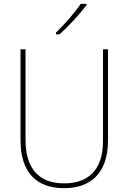

<svg xmlns="http://www.w3.org/2000/svg" viewBox="-20 -971 669 1001"><path d="M431 -944V-951H401C370 -905 317 -845 272 -801V-792H290C338 -834 396 -898 431 -944ZM543 -239V-714H517V-236C517 -81 436 -15 315 -15C187 -15 113 -87 113 -243V-714H87V-240C87 -73 169 10 314 10C447 10 543 -62 543 -239Z"/></svg>

Font: Noto Sans Devanagari SemiCondensed Thin
Style: Regular
Weight: 100
Width: 4
Designer: Jelle Bosma - Monotype Design Team
Foundry: Monotype Imaging Inc.
Version: Version 2.004